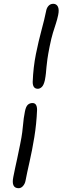

<svg xmlns="http://www.w3.org/2000/svg" viewBox="-20 -831 336 1010"><path d="M179 -364Q152 -364 152 -400Q155 -478 169 -547Q183 -616 198.5 -673Q214 -730 222 -770Q225 -789 235 -800Q245 -811 260 -811Q277 -811 284.5 -796Q292 -781 286 -752Q281 -728 274 -707Q267 -686 258.5 -658.5Q250 -631 241 -586Q233 -546 229.5 -521Q226 -496 224.5 -478.5Q223 -461 221.5 -445.5Q220 -430 216 -409Q210 -383 200 -373.5Q190 -364 179 -364ZM78 159Q38 159 50 100Q55 75 59.5 53.5Q64 32 70.5 3Q77 -26 86 -72Q94 -111 97 -135.5Q100 -160 101.5 -177Q103 -194 105 -209Q107 -224 111 -244Q116 -270 126 -279.5Q136 -289 151 -289Q175 -289 175 -253Q172 -179 160.5 -109Q149 -39 135.5 20Q122 79 114 121Q111 136 101 147.5Q91 159 78 159Z"/></svg>

Font: Shantell Sans Normal
Style: Italic
Weight: 300
Italic angle: -11.31°
Designer: Stephen Nixon, Anya Danilova, Shantell Martin
Foundry: Arrow Type
Version: Version 1.008;[a672d596b]